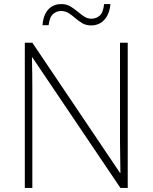

<svg xmlns="http://www.w3.org/2000/svg" viewBox="-20 -924 751 944"><path d="M608 0H572L139 -642H137Q138 -601 138.5 -562.5Q139 -524 139 -481V0H102V-714H139L570 -74H572Q572 -108 571 -151Q570 -194 570 -231V-714H608ZM189 -800Q193 -851 217.5 -877.5Q242 -904 282 -904Q306 -904 325 -893Q344 -882 360.5 -868Q377 -854 393.5 -843Q410 -832 429 -832Q452 -832 469.5 -846.5Q487 -861 492 -904H523Q518 -853 492.5 -826Q467 -799 428 -799Q403 -799 384.5 -810Q366 -821 350 -835Q334 -849 317.5 -859.5Q301 -870 280 -870Q259 -870 241.5 -855.5Q224 -841 219 -800Z"/></svg>

Font: Noto Sans Kannada ExtraLight
Style: Regular
Weight: 200
Designer: Jelle Bosma - Monotype Design Team
Foundry: Monotype Imaging Inc.
Version: Version 2.005; ttfautohint (v1.8.4.7-5d5b)